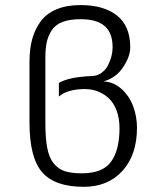

<svg xmlns="http://www.w3.org/2000/svg" viewBox="-20 -720 619 750"><path d="M307.1 9.8Q194.3 9.8 144.8 -47.1Q95.2 -104 95.2 -241.2V-480Q95.2 -528.3 105.7 -566.9Q116.2 -605.5 138.7 -636.2Q161.1 -667 200.7 -683.6Q240.2 -700.2 294.9 -700.2Q385.3 -700.2 437 -659.4Q488.8 -618.7 488.8 -534.2Q488.8 -500 461.2 -457.8Q433.6 -415.5 383.8 -401.9Q423.8 -400.4 454.6 -372.6Q485.4 -344.7 500.2 -304.7Q515.1 -264.6 515.1 -221.2Q515.1 -115.2 458.5 -52.7Q401.9 9.8 307.1 9.8ZM299.8 -43Q380.9 -43 413.8 -88.4Q446.8 -133.8 446.8 -219.2Q446.8 -258.3 435.3 -288.6Q423.8 -318.8 404.3 -336.7Q384.8 -354.5 361.3 -363.3Q337.9 -372.1 312 -372.1Q243.7 -372.1 210 -342.8V-396Q249.5 -419.4 337.9 -422.9Q359.4 -423.3 376 -435.1Q392.6 -446.8 401.6 -464.4Q410.6 -481.9 415.3 -500Q419.9 -518.1 419.9 -535.2Q419.9 -591.3 388.9 -618.2Q357.9 -645 294.9 -645Q252.4 -645 224.4 -634.3Q196.3 -623.5 182.1 -601.8Q168 -580.1 162.6 -554.9Q157.2 -529.8 157.2 -493.2V-240.2Q157.2 -179.7 164.6 -141.8Q171.9 -104 189.7 -81.8Q207.5 -59.6 233.2 -51.3Q258.8 -43 299.8 -43Z"/></svg>

Font: HK Grotesk Light
Style: Regular
Weight: 300
Designer: Alfredo Marco Pradil and Stefan Peev
Foundry: Hanken Design Co.
Version: Version 1.045;PS 001.045;hotconv 1.0.88;makeotf.lib2.5.64775